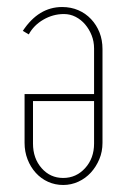

<svg xmlns="http://www.w3.org/2000/svg" viewBox="-20 -521 357 547"><path d="M272 -114Q272 -89 263 -67.5Q254 -46 239 -29.5Q224 -13 203.5 -3.5Q183 6 160 6Q137 6 117 -3Q97 -12 82 -28.5Q67 -45 58.5 -67Q50 -89 50 -114V-253H248V-383Q248 -403 241 -420.5Q234 -438 222.5 -451.5Q211 -465 195.5 -473Q180 -481 162 -481Q131 -481 103.5 -465Q76 -449 62 -423L45 -433Q90 -501 157 -501Q182 -501 203 -492Q224 -483 239.5 -466.5Q255 -450 263.5 -428.5Q272 -407 272 -381ZM74 -112Q74 -70 98.5 -42Q123 -14 160 -14Q197 -14 222.5 -42Q248 -70 248 -112V-233H74Z"/></svg>

Font: Moniqa Thin Paragraph
Style: Regular
Weight: 100
Designer: Rajesh Rajput
Foundry: Rajesh Rajput
Version: Version 1.000